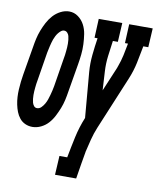

<svg xmlns="http://www.w3.org/2000/svg" viewBox="-106 -606 721 876"><g transform="rotate(10 255.0 -167.5)"><path d="M69 8Q51 8 35.5 1Q20 -6 9.5 -19Q-1 -32 -7 -47.5Q-13 -63 -16.5 -80Q-20 -97 -21 -114.5Q-22 -132 -21 -150Q-20 -168 -18 -186Q-16 -204 -13 -221L9 -351Q12 -371 16.5 -391Q21 -411 28.5 -430.5Q36 -450 46 -469Q56 -488 70.5 -504Q85 -520 104.5 -530Q124 -540 144 -540Q167 -540 185.5 -526.5Q204 -513 214.5 -493Q225 -473 228.5 -450Q232 -427 233 -403.5Q234 -380 231.5 -356Q229 -332 225 -309L203 -179Q200 -159 195.5 -139Q191 -119 183.5 -100Q176 -81 166 -61.5Q156 -42 142 -26.5Q128 -11 108.5 -1.5Q89 8 69 8ZM75 -80Q86 -80 94.5 -88.5Q103 -97 109 -107.5Q115 -118 118.5 -128.5Q122 -139 125 -149.5Q128 -160 130.5 -171Q133 -182 135 -193L156 -323Q158 -332 159 -341Q160 -350 161 -359Q162 -368 162.5 -376.5Q163 -385 163 -394Q163 -403 162 -412Q161 -421 159 -429Q157 -437 151 -443.5Q145 -450 136 -450Q128 -450 121 -444Q114 -438 109 -431.5Q104 -425 100 -417Q96 -409 93 -401Q90 -393 88 -385Q86 -377 84 -369.5Q82 -362 80.5 -353.5Q79 -345 77 -337L56 -207Q54 -198 53 -189Q52 -180 51 -171.5Q50 -163 49.5 -154Q49 -145 49 -136Q49 -127 50 -118.5Q51 -110 53 -102Q55 -94 60.5 -87Q66 -80 75 -80ZM209 205 214 117H250Q259 69 269.5 20.5Q280 -28 299 -74L281 -285Q278 -323 282 -363Q286 -403 292 -442H278L282 -530H391L386 -442H363Q358 -407 353.5 -371Q349 -335 351 -300L356 -212L404 -326Q404 -327 404.5 -328.5Q405 -330 406 -332Q416 -359 422 -386.5Q428 -414 433 -442H419L423 -530H532L527 -442H504Q497 -403 488.5 -363Q480 -323 464 -285L362 -40Q350 -11 342.5 18.5Q335 48 328 78Q328 78 328 78Q328 78 328 78V79Q326 92 323.5 105Q321 118 319 131L307 205Z"/></g></svg>

Font: Iosevka Curly Slab SmBdObl
Style: Regular
Weight: 600
Italic angle: -9°
Monospace: yes
Designer: Belleve Invis
Foundry: Belleve Invis
Version: Version 11.0.0; ttfautohint (v1.8.3)